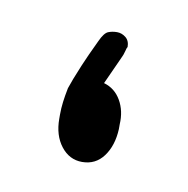

<svg xmlns="http://www.w3.org/2000/svg" viewBox="-36 -202 233 238"><g transform="rotate(10 80.0 -83.0)"><path d="M90 -101Q104 -97 111.5 -84Q119 -71 118 -54V-48Q117 -27 107 -13.5Q97 0 80 0Q64 0 53.5 -13.5Q43 -27 43 -48V-53Q43 -61 44 -69Q45 -77 47 -87Q49 -93 51.5 -99.5Q54 -106 59 -118Q64 -130 74 -151Q79 -162 84 -164Q89 -166 95 -166Q101 -166 106 -162Q111 -158 111 -150Q110 -149 109 -144.5Q108 -140 105 -134Z"/></g></svg>

Font: Beiruti
Style: Regular
Weight: 400
Designer: Arlette Boutros
Foundry: Boutros
Version: Version 1.41